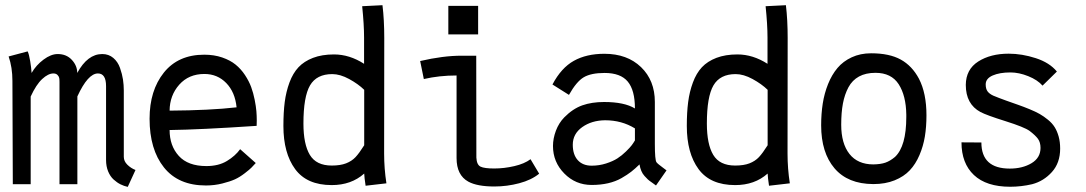

<svg xmlns="http://www.w3.org/2000/svg" viewBox="-20 -709 4181 739"><path d="M373.5 -501Q398.4 -501 416 -486.1Q433.6 -471.2 441.9 -447.5Q450.2 -423.8 453.4 -402.8Q456.5 -381.8 456.5 -360.8V-105.5Q456.5 -88.4 470.2 -75Q483.9 -61.5 501.5 -54.7L471.7 10.3Q457.5 7.3 443.8 0.5Q430.2 -6.3 417.2 -18.1Q404.3 -29.8 396.2 -49.3Q388.2 -68.8 388.2 -93.3V-94.2V-371.1V-377.4Q388.2 -426.3 356.9 -426.3Q318.4 -426.3 277.8 -337.9V0H209V-393.6Q209 -402.8 208 -408.7Q207 -414.6 201.4 -420.4Q195.8 -426.3 185.5 -426.3Q165.5 -426.3 142.3 -404.8Q119.1 -383.3 98.1 -337.4V0H29.3L27.8 -397.9Q27.8 -449.7 13.2 -491.7L86.4 -511.2Q91.8 -500.5 96.2 -473.6Q100.6 -446.8 101.6 -428.2Q119.1 -458.5 147.7 -479.7Q176.3 -501 202.1 -501Q235.8 -501 256.6 -478.5Q277.3 -456.1 277.3 -428.2Q316.9 -501 373.5 -501Z M632.8 -283.2Q788.6 -284.2 890.6 -295.9Q884.8 -354.5 850.8 -389.4Q816.9 -424.3 766.6 -424.3Q706.5 -424.3 669.9 -383.1Q633.3 -341.8 632.8 -283.2ZM766.1 -498.5Q804.2 -498.5 835.2 -487.8Q866.2 -477.1 886.7 -460.4Q907.2 -443.8 922.9 -420.2Q938.5 -396.5 946.8 -373.8Q955.1 -351.1 960.2 -325.2Q965.3 -299.3 966.8 -281.2Q968.3 -263.2 968.3 -245.6Q968.3 -228.5 967.8 -224.6Q749.5 -210 632.8 -208.5Q632.8 -147.9 668.2 -108.9Q703.6 -69.8 774.4 -69.8Q821.3 -69.8 853.5 -89.4Q885.7 -108.9 904.3 -134.8L964.4 -81.5Q953.6 -69.8 947.5 -63.5Q941.4 -57.1 922.1 -42.2Q902.8 -27.3 884.3 -18.8Q865.7 -10.3 835.4 -2.7Q805.2 4.9 772.5 4.9Q666.5 4.9 611.1 -64.5Q555.7 -133.8 555.7 -252Q555.7 -360.8 610.8 -429.7Q666 -498.5 766.1 -498.5Z M1147.9 -233.4Q1147.9 -153.8 1172.6 -112.8Q1197.3 -71.8 1256.8 -71.8Q1290 -71.8 1312 -80.3Q1334 -88.9 1348.4 -104.2Q1362.8 -119.6 1381.8 -149.9V-363.3Q1358.9 -385.7 1324 -404.8Q1289.1 -423.8 1258.8 -423.8Q1198.7 -423.8 1173.3 -380.4Q1147.9 -336.9 1147.9 -233.4ZM1458.5 -130.4V-117.7Q1458.5 -60.5 1467.3 -3.4L1387.2 5.9Q1382.3 -26.4 1381.8 -41Q1332 3.4 1256.8 3.4Q1161.1 3.4 1116 -58.1Q1070.8 -119.6 1070.8 -224.1Q1070.8 -276.4 1075.9 -316.2Q1081.1 -356 1094.2 -391.6Q1107.4 -427.2 1128.9 -450.2Q1150.4 -473.1 1184.8 -486.3Q1219.2 -499.5 1265.6 -499.5Q1325.2 -499.5 1381.3 -463.4V-564.5Q1381.3 -613.8 1374 -685.1L1452.1 -689Q1459 -633.3 1459 -562.5Z M1705.6 -686.5H1820.3V-576.7H1705.6ZM1756.3 -494.6H1813L1813.5 -102.5Q1814.9 -74.7 1829.6 -67.6Q1844.2 -60.5 1882.3 -60.5Q1920.4 -60.5 1959.5 -69.6Q1998.5 -78.6 2022 -96.2L2055.2 -40.5Q2025.4 -16.1 1978.5 -3.7Q1931.6 8.8 1882.8 8.8Q1816.9 8.8 1782.7 -9.8Q1737.3 -34.7 1737.3 -100.6V-418.5Q1670.4 -418.5 1611.3 -404.8L1597.2 -474.1Q1685.5 -494.6 1756.3 -494.6Z M2184.6 -151.9Q2184.6 -113.8 2203.9 -92.5Q2223.1 -71.3 2257.3 -71.3Q2286.1 -71.3 2312.7 -79.8Q2339.4 -88.4 2356.4 -99.4Q2373.5 -110.4 2389.4 -126Q2405.3 -141.6 2411.6 -150.1Q2418 -158.7 2423.8 -168.5V-214.8Q2373 -246.1 2309.1 -246.1Q2257.3 -245.6 2220.9 -219.7Q2184.6 -193.8 2184.6 -151.9ZM2500.5 -155.3Q2500.5 -92.8 2506.8 -84.5Q2509.8 -80.6 2515.9 -75.7Q2522 -70.8 2531.5 -63.7Q2541 -56.6 2545.4 -53.2L2504.9 4.9Q2501.5 2 2490 -5.9Q2478.5 -13.7 2473.6 -18.3Q2468.8 -22.9 2460.9 -31.5Q2453.1 -40 2448.5 -51Q2443.8 -62 2441.4 -76.2Q2423.8 -59.1 2409.4 -47.9Q2395 -36.6 2372.1 -23.4Q2349.1 -10.3 2320.3 -3.7Q2291.5 2.9 2257.3 2.9Q2195.3 2.9 2151.9 -41.3Q2108.4 -85.4 2108.4 -147Q2108.4 -175.8 2119.6 -205.8Q2130.9 -235.8 2151.9 -257.3Q2184.6 -290.5 2221.2 -303.5Q2257.8 -316.4 2305.2 -316.4Q2383.3 -316.4 2423.8 -291.5Q2423.8 -361.8 2396.2 -395Q2368.7 -428.2 2307.1 -428.2Q2254.9 -428.2 2226.8 -411.6Q2198.7 -395 2169.9 -343.8L2106.4 -383.8Q2140.1 -447.8 2188.7 -474.9Q2237.3 -502 2306.2 -502Q2394 -502 2447.3 -450.7Q2500.5 -399.4 2500.5 -316.4Z M2700.7 -233.4Q2700.7 -153.8 2725.3 -112.8Q2750 -71.8 2809.6 -71.8Q2842.8 -71.8 2864.7 -80.3Q2886.7 -88.9 2901.1 -104.2Q2915.5 -119.6 2934.6 -149.9V-363.3Q2911.6 -385.7 2876.7 -404.8Q2841.8 -423.8 2811.5 -423.8Q2751.5 -423.8 2726.1 -380.4Q2700.7 -336.9 2700.7 -233.4ZM3011.2 -130.4V-117.7Q3011.2 -60.5 3020 -3.4L2939.9 5.9Q2935.1 -26.4 2934.6 -41Q2884.8 3.4 2809.6 3.4Q2713.9 3.4 2668.7 -58.1Q2623.5 -119.6 2623.5 -224.1Q2623.5 -276.4 2628.7 -316.2Q2633.8 -356 2647 -391.6Q2660.2 -427.2 2681.6 -450.2Q2703.1 -473.1 2737.5 -486.3Q2772 -499.5 2818.4 -499.5Q2877.9 -499.5 2934.1 -463.4V-564.5Q2934.1 -613.8 2926.8 -685.1L3004.9 -689Q3011.7 -633.3 3011.7 -562.5Z M3424.8 -105Q3468.3 -146 3468.3 -258.8Q3468.3 -258.8 3468.3 -267.6Q3467.3 -340.8 3439 -384.8Q3410.6 -428.7 3349.6 -428.7Q3312.5 -428.7 3286.4 -414.6Q3260.3 -400.4 3245.6 -373Q3231 -345.7 3224.4 -310.8Q3217.8 -275.9 3217.8 -229Q3217.8 -156.7 3249.5 -116.5Q3281.2 -76.2 3341.8 -76.2Q3369.6 -76.7 3387.9 -83Q3406.2 -89.4 3424.8 -105ZM3340.8 -0.5Q3243.2 -1 3191.9 -61.3Q3140.6 -121.6 3140.6 -226.6Q3140.6 -271 3146.7 -310.3Q3152.8 -349.6 3167.2 -385.5Q3181.6 -421.4 3203.4 -447.3Q3225.1 -473.1 3258.3 -488.5Q3291.5 -503.9 3333 -503.9Q3403.3 -503.9 3447 -479.7Q3490.7 -455.6 3517.1 -405.8Q3545.9 -350.1 3545.9 -265.1Q3545.9 -221.2 3539.8 -183.8Q3533.7 -146.5 3519 -112.1Q3504.4 -77.6 3481.7 -53.5Q3459 -29.3 3423.3 -14.9Q3387.7 -0.5 3341.8 -0.5Z M3753.9 -277.8Q3697.3 -308.1 3697.3 -382.3Q3697.8 -441.9 3745.1 -472.2Q3792.5 -502.4 3862.3 -502.4Q3913.6 -502.4 3966.8 -485.1Q4020 -467.8 4047.9 -433.6L3992.7 -379.4Q3973.6 -401.4 3937.7 -415.8Q3901.9 -430.2 3869.1 -430.2Q3827.6 -430.2 3800.8 -418.5Q3773.9 -406.7 3773.9 -384.3Q3773.9 -367.2 3781 -357.4Q3788.1 -347.7 3803.2 -340.8Q3824.2 -332 3852.1 -322Q3879.9 -312 3899.7 -305.2Q3919.4 -298.3 3942.6 -288.8Q3965.8 -279.3 3981.7 -270.3Q3997.6 -261.2 4013.7 -248Q4029.8 -234.9 4039.3 -219.7Q4048.8 -204.6 4054.7 -183.6Q4060.5 -162.6 4060.5 -137.2Q4060.5 -82 4028.8 -46.9Q3997.1 -11.7 3952.6 0Q3910.6 9.8 3868.2 9.8Q3776.4 9.8 3728.5 -35.4Q3680.7 -80.6 3680.7 -161.1L3757.3 -160.6Q3757.3 -60.1 3866.7 -60.1Q3915.5 -60.1 3950.2 -80.8Q3984.9 -101.6 3984.9 -139.6Q3984.9 -161.1 3975.1 -174.6Q3965.3 -188 3942.9 -205.1Q3922.9 -219.7 3849.9 -242.7Q3776.9 -265.6 3753.9 -277.8Z"/></svg>

Font: Fantasque Sans Mono
Style: Regular
Weight: 400
Monospace: yes
Designer: Jany Belluz
Version: Version 1.8.0 ; ttfautohint (v1.8.2)